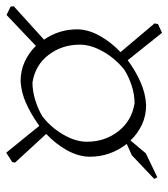

<svg xmlns="http://www.w3.org/2000/svg" viewBox="18 -617 539 615"><g transform="rotate(-90 287.5 -309.5)"><path d="M27 -75 22 -85 98 -157 134 -173Q93 -226 93 -291Q93 -327 113.5 -364Q134 -401 166 -431L74 -531L76 -540L106 -559L192 -453Q196 -456 199 -458Q230 -480 264.5 -495.5Q299 -511 335 -513Q369 -513 398 -499.5Q427 -486 448 -464L547 -558L574 -545L575 -535L468 -438Q501 -390 501 -332Q501 -297 480.5 -260Q460 -223 428 -193L520 -84L518 -73L490 -60L402 -170Q370 -146 333.5 -129.5Q297 -113 259 -111Q224 -111 195.5 -124.5Q167 -138 145 -161L104 -112ZM264 -148Q293 -148 321.5 -157.5Q350 -167 372 -181Q408 -210 430 -249Q452 -288 452 -323Q452 -380 419.5 -423Q387 -466 331 -475Q303 -475 274 -466Q245 -457 222 -443Q187 -416 164 -376.5Q141 -337 141 -301Q141 -243 174.5 -200Q208 -157 264 -148Z"/></g></svg>

Font: Labrada Lght
Style: Italic
Weight: 300
Italic angle: -7°
Designer: Mercedes Jáuregui
Foundry: Omnibus-Type Team
Version: Version 1.000; ttfautohint (v1.8.4.7-5d5b)